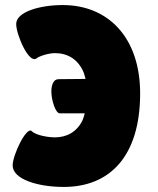

<svg xmlns="http://www.w3.org/2000/svg" viewBox="-20 -729 625 759"><path d="M44 -634C44 -592 94 -476 124 -498C136 -508 174 -519 197 -519C247 -519 289 -495 311 -442C316 -427 318 -417 318 -417L211 -416C191 -416 183 -392 183 -368C183 -332 200 -281 216 -281H315C315 -281 311 -265 306 -253C283 -206 242 -186 197 -186C173 -186 123 -193 105 -211C84 -229 30 -116 30 -75C30 -21 128 10 232 10C414 10 534 -111 534 -360C534 -579 409 -709 228 -709C137 -709 44 -682 44 -634Z"/></svg>

Font: Lilita 2
Style: Regular
Weight: 400
Designer: Juan Montoreano
Foundry: Juan Montoreano
Version: Version 2.001